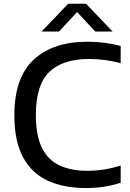

<svg xmlns="http://www.w3.org/2000/svg" viewBox="-20 -966 672 996"><path d="M426 9.5Q311.5 9.5 228.2 -28.5Q145 -66.5 99.8 -149.8Q54.5 -233 54.5 -368.5Q54.5 -563 154.5 -656.2Q254.5 -749.5 434 -749.5Q480.5 -749.5 522.5 -744Q564.5 -738.5 606 -727.5V-638.5Q525.5 -660 440 -660Q306 -660 236 -593Q166 -526 166 -370.5Q166 -263 197.5 -199.2Q229 -135.5 288.8 -107.8Q348.5 -80 433 -80Q477.5 -80 519 -86.5Q560.5 -93 606 -107V-18Q523 9.5 426 9.5ZM196 -802.5 333.5 -946.5H426.5L564 -802.5H474L380 -903.5L286 -802.5Z"/></svg>

Font: Encode Sans Semi Expanded Medium
Style: Regular
Weight: 500
Width: 6
Designer: Multiple Designers
Foundry: Impallari Type
Version: Version 3.000; ttfautohint (v1.8.3) -l 8 -r 50 -G 200 -x 14 